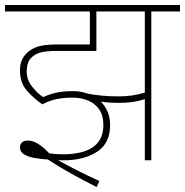

<svg xmlns="http://www.w3.org/2000/svg" viewBox="-20 -642 741 769"><path d="M270 -251Q239 -251 209 -245.5Q179 -240 150 -224Q117 -246 88.5 -278Q60 -310 60 -359Q60 -379 64.5 -393Q69 -407 78 -419Q94 -440 122 -452Q150 -464 210 -464H340V-596H0V-622H701V-596H586V0H560V-245Q536 -237 511 -233.5Q486 -230 455 -230Q438 -230 420 -231Q402 -232 384 -235Q421 -197 421 -141Q421 -68 368.5 -34Q316 0 236 0Q224 0 213 0Q249 20 291.5 41.5Q334 63 378 83L367 107Q315 81 264.5 53Q214 25 172 -3Q143 -5 117.5 -9.5Q92 -14 76 -24Q60 -34 60 -51Q60 -63 67.5 -71Q75 -79 93 -79Q112 -79 134 -65Q156 -51 177 -28Q203 -24 230 -24Q394 -24 394 -141Q394 -181 376.5 -205Q359 -229 331 -240Q303 -251 270 -251ZM454 -256Q484 -256 508.5 -259.5Q533 -263 560 -271V-596H366V-438H204Q161 -438 138 -430.5Q115 -423 101 -406Q87 -389 87 -356Q87 -322 109 -294.5Q131 -267 153 -253Q176 -264 204 -270.5Q232 -277 272 -277Q304 -277 331 -267Q357 -262 386.5 -259Q416 -256 454 -256Z"/></svg>

Font: Noto Sans Devanagari Thin
Style: Regular
Weight: 100
Designer: Jelle Bosma - Monotype Design Team
Foundry: Monotype Imaging Inc.
Version: Version 2.004; ttfautohint (v1.8.4.7-5d5b)